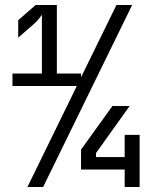

<svg xmlns="http://www.w3.org/2000/svg" viewBox="-20 -750 640 770"><path d="M305 -440V-455H208V-730H123L53 -669V-599L115 -653C130 -666 142 -682 148 -691V-455H30V-405H288L90 0H153L510 -730H447ZM480 -120H365V-136L500 -325H431L305 -150V-70H480V0H540V-209H480Z"/></svg>

Font: Tekne LDO
Style: Regular
Weight: 400
Monospace: yes
Designer: Alessio Laiso, Mario Rullo, Paolo Rosset
Foundry: Alessio Laiso
Version: Version 1.000;hotconv 1.0.109;makeotfexe 2.5.65596